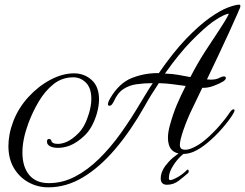

<svg xmlns="http://www.w3.org/2000/svg" viewBox="-20 -656 1049 822"><path d="M1007 -621Q1005 -617 1002.5 -611.5Q1000 -606 997 -598Q990 -583 981 -562.5Q972 -542 961 -518Q940 -472 914.5 -418Q889 -364 866 -316Q871 -316 874.5 -315.5Q878 -315 882 -315Q906 -315 920 -323Q932 -329 938 -329Q947 -329 947 -322Q947 -315 935 -307Q920 -298 895 -288.5Q870 -279 846 -280Q823 -231 802.5 -189.5Q782 -148 764 -96Q750 -54 750 -36Q750 -26 755 -20.5Q760 -15 774 -15Q787 -15 805 -23Q833 -35 863 -61Q893 -87 920 -118Q947 -149 964 -175Q973 -188 980 -188Q984 -188 984 -183Q984 -178 976 -165Q959 -138 930.5 -105.5Q902 -73 870 -46Q838 -19 808 -6Q786 3 765 3Q699 3 699 -66Q699 -91 708 -122Q721 -169 737 -207Q753 -245 775 -288Q744 -292 718.5 -295.5Q693 -299 660 -300Q645 -278 629.5 -253Q614 -228 599 -201Q539 -95 473 -17.5Q407 60 335.5 103Q264 146 187 146Q141 146 102 124.5Q63 103 39.5 63.5Q16 24 16 -31Q16 -55 21 -81.5Q26 -108 37 -137Q59 -194 101.5 -240.5Q144 -287 196 -314.5Q248 -342 297 -342Q341 -342 372.5 -313.5Q404 -285 404 -230Q404 -204 395 -171Q377 -110 344 -77.5Q311 -45 277 -32Q252 -23 228 -23Q211 -23 198.5 -28Q186 -33 182 -43Q181 -46 181 -50Q181 -61 190 -61Q199 -61 201 -50Q202 -47 208.5 -43.5Q215 -40 228 -40Q236 -40 245 -42Q254 -44 264 -48Q290 -59 317.5 -87.5Q345 -116 361 -171Q371 -204 371 -233Q371 -279 348 -302Q325 -325 294 -325Q246 -325 209.5 -296Q173 -267 146 -221.5Q119 -176 101 -127Q76 -59 76 -3Q76 58 105 93Q134 128 189 128Q248 128 301.5 100Q355 72 404 24Q453 -24 497 -85.5Q541 -147 581 -215Q595 -238 608 -259.5Q621 -281 634 -300Q598 -300 565.5 -295.5Q533 -291 508 -274.5Q483 -258 467 -221Q464 -216 460.5 -210.5Q457 -205 452 -204Q451 -204 450.5 -203.5Q450 -203 449 -203Q442 -203 442 -211Q442 -213 444 -219Q446 -225 451 -234Q490 -301 545.5 -322.5Q601 -344 660 -343Q722 -433 777 -490Q832 -547 877 -579Q922 -611 955 -623.5Q988 -636 1004 -636Q1009 -636 1009 -631Q1009 -625 1007 -621ZM960 -597Q951 -597 936.5 -590Q922 -583 909 -574.5Q896 -566 890 -562Q852 -534 799.5 -480.5Q747 -427 686 -341Q719 -340 743 -335.5Q767 -331 795 -326Q826 -386 859 -437Q892 -488 919.5 -529Q947 -570 960 -597ZM695 135Q668 135 668 107Q668 96 672.5 82.5Q677 69 687 55Q703 34 719.5 20Q736 6 755 -6Q762 -10 771 -10Q783 -10 775 -3Q760 5 743.5 23.5Q727 42 715 64Q703 86 703 107Q703 115 709 115Q716 115 730 108Q745 101 759 90.5Q773 80 780 72Q782 70 783 70Q788 70 788 78Q788 83 784 86Q768 100 745.5 117.5Q723 135 695 135Z"/></svg>

Font: Gwendolyn
Style: Bold
Weight: 700
Designer: Robert E. Leuschke
Foundry: Robert E. Leuschke
Version: Version 1.010; ttfautohint (v1.8.3)